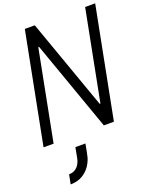

<svg xmlns="http://www.w3.org/2000/svg" viewBox="-226 -1035 1198 1496"><g transform="rotate(-20 373.0 -287.0)"><path d="M75.5 0H-7.8L170.6 -916.7H253.3L518.9 -169.3H525.4L670.6 -916.7H753.9L575.5 0H492.2L227.2 -747.4H220.7ZM296.2 151.7Q291 179 286.8 194Q282.6 209 269.9 235Q257.2 261.1 237 281.9Q179.7 343.8 91.8 343.8L107.4 265.6Q150.4 265.6 177.7 236.3Q188.2 225.3 195.6 210Q203.1 194.7 206.1 183.6Q209 172.5 212.9 151.7L225.9 83.3H309.2Z"/></g></svg>

Font: Monoid
Style: Italic
Weight: 400
Width: 4
Italic angle: -11°
Monospace: yes
Version: Version 0.61